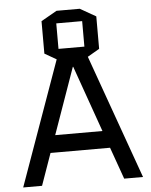

<svg xmlns="http://www.w3.org/2000/svg" viewBox="-60 -947 783 996"><g transform="rotate(-5 332.0 -449.0)"><path d="M475.1 -682.1 413.1 -646 644 0H545.9L486.8 -166H176.8L118.2 0H20L251 -647L189.9 -682.1V-851.1L272 -897.9H393.1L475.1 -851.1ZM331.1 -601.1 209 -255.9H455.1L333 -601.1ZM265.1 -833V-700.2H399.9V-833Z"/></g></svg>

Font: Quantico
Style: Regular
Weight: 400
Designer: Matt Desmond
Foundry: MADtype
Version: Version 2.002